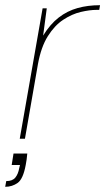

<svg xmlns="http://www.w3.org/2000/svg" viewBox="-49 -534 405 739"><path d="M27 0 115 -502H131L117 -397Q144 -441 177 -466.5Q210 -492 249.5 -503Q289 -514 336 -514L333 -496H323Q296 -496 262 -488Q228 -480 194.5 -458Q161 -436 135 -394.5Q109 -353 97 -287L47 0ZM-29 185 -25 163Q-1 163 10 149.5Q21 136 25 113L28 101H-4L3 57H56Q55 68 53.5 80Q52 92 50 101Q40 155 19 170Q-2 185 -29 185Z"/></svg>

Font: DM Sans 16pt Thin
Style: Italic
Weight: 250
Italic angle: -10°
Version: Version 4.004;gftools[0.9.30]